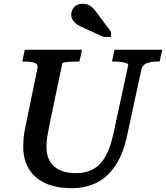

<svg xmlns="http://www.w3.org/2000/svg" viewBox="-20 -971 872 1008"><path d="M243 -332Q237 -301 232.5 -277.5Q228 -254 226 -235.5Q224 -217 224 -199Q224 -166 234 -140.5Q244 -115 264 -97.5Q284 -80 312.5 -71Q341 -62 378 -62Q432 -62 470.5 -83.5Q509 -105 535 -152Q561 -199 577 -276L653 -629Q655 -635 643 -639.5Q631 -644 612.5 -646Q594 -648 577 -648H568L581 -710H832L818 -648H808Q774 -648 750.5 -639Q727 -630 722 -605L649 -267Q628 -165 586.5 -102.5Q545 -40 486.5 -11.5Q428 17 356 17Q299 17 252 3.5Q205 -10 171.5 -38Q138 -66 120 -106.5Q102 -147 102 -200Q102 -221 103.5 -241.5Q105 -262 110 -288Q115 -314 122 -347L177 -614Q181 -635 160.5 -641.5Q140 -648 108 -648H97L110 -710H411L397 -648H388Q371 -648 352.5 -647Q334 -646 321 -644Q308 -642 307 -638ZM524 -777H563V-804L494 -896Q482 -913 471 -925.5Q460 -938 446.5 -944.5Q433 -951 414 -951Q384 -951 369 -933.5Q354 -916 354 -894Q354 -878 362 -865Q370 -852 385.5 -842Q401 -832 423 -823Z"/></svg>

Font: Roboto Serif Medium
Style: Italic
Weight: 500
Italic angle: -10°
Designer: Greg Gazdowicz
Foundry: Commercial Type
Version: Version 1.008